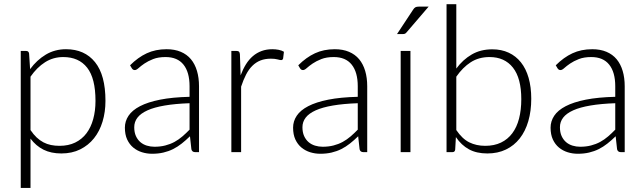

<svg xmlns="http://www.w3.org/2000/svg" viewBox="-20 -748 3168 944"><path d="M130 -108.5Q144.5 -87 160.2 -72.2Q176 -57.5 193.5 -48.2Q211 -39 230.8 -35Q250.5 -31 272.5 -31Q316.5 -31 349.5 -47Q382.5 -63 404.8 -92.2Q427 -121.5 438.2 -162.2Q449.5 -203 449.5 -252Q449.5 -363 408.5 -415.2Q367.5 -467.5 291 -467.5Q241.5 -467.5 201.5 -442Q161.5 -416.5 130 -371ZM128 -408Q161 -453 205.2 -479.5Q249.5 -506 304.5 -506Q396 -506 447.2 -442.5Q498.5 -379 498.5 -252Q498.5 -197.5 484.2 -150.2Q470 -103 442.2 -68.2Q414.5 -33.5 374.2 -13.5Q334 6.5 281.5 6.5Q231 6.5 194 -12Q157 -30.5 130 -66.5V176H82V-497.5H108.5Q121 -497.5 123 -485Z M912 -240.5Q841 -238 789.8 -229.2Q738.5 -220.5 705.2 -205.5Q672 -190.5 656 -169.8Q640 -149 640 -122.5Q640 -97.5 648.2 -79.2Q656.5 -61 670.2 -49.2Q684 -37.5 702 -32Q720 -26.5 739.5 -26.5Q768.5 -26.5 792.8 -32.8Q817 -39 837.8 -50.2Q858.5 -61.5 876.5 -77Q894.5 -92.5 912 -110.5ZM619.5 -427Q658.5 -466 701.5 -486Q744.5 -506 799 -506Q839 -506 869 -493.2Q899 -480.5 918.8 -456.8Q938.5 -433 948.5 -399.2Q958.5 -365.5 958.5 -324V0H939.5Q924.5 0 921 -14L914 -78Q893.5 -58 873.2 -42Q853 -26 831 -15Q809 -4 783.5 2Q758 8 727.5 8Q702 8 678 0.5Q654 -7 635.2 -22.5Q616.5 -38 605.2 -62.2Q594 -86.5 594 -120.5Q594 -152 612 -179Q630 -206 668.5 -226Q707 -246 767.2 -258Q827.5 -270 912 -272V-324Q912 -393 882.2 -430.2Q852.5 -467.5 794 -467.5Q758 -467.5 732.8 -457.5Q707.5 -447.5 690 -435.5Q672.5 -423.5 661.5 -413.5Q650.5 -403.5 643 -403.5Q637.5 -403.5 634 -406Q630.5 -408.5 628 -412.5Z M1163 -377.5Q1174.5 -408 1189.2 -431.8Q1204 -455.5 1223.2 -472Q1242.5 -488.5 1266.2 -497.2Q1290 -506 1319 -506Q1334.5 -506 1349.5 -503.2Q1364.5 -500.5 1376 -493.5L1372 -460.5Q1369.5 -452.5 1362.5 -452.5Q1356.5 -452.5 1344.2 -456Q1332 -459.5 1312 -459.5Q1283 -459.5 1260.8 -450.8Q1238.5 -442 1220.8 -424.5Q1203 -407 1189.8 -381.2Q1176.5 -355.5 1165.5 -322V0H1117.5V-497.5H1143Q1151.5 -497.5 1155 -494Q1158.5 -490.5 1159.5 -482Z M1739 -240.5Q1668 -238 1616.8 -229.2Q1565.5 -220.5 1532.2 -205.5Q1499 -190.5 1483 -169.8Q1467 -149 1467 -122.5Q1467 -97.5 1475.2 -79.2Q1483.5 -61 1497.2 -49.2Q1511 -37.5 1529 -32Q1547 -26.5 1566.5 -26.5Q1595.5 -26.5 1619.8 -32.8Q1644 -39 1664.8 -50.2Q1685.5 -61.5 1703.5 -77Q1721.5 -92.5 1739 -110.5ZM1446.5 -427Q1485.5 -466 1528.5 -486Q1571.5 -506 1626 -506Q1666 -506 1696 -493.2Q1726 -480.5 1745.8 -456.8Q1765.5 -433 1775.5 -399.2Q1785.5 -365.5 1785.5 -324V0H1766.5Q1751.5 0 1748 -14L1741 -78Q1720.5 -58 1700.2 -42Q1680 -26 1658 -15Q1636 -4 1610.5 2Q1585 8 1554.5 8Q1529 8 1505 0.5Q1481 -7 1462.2 -22.5Q1443.5 -38 1432.2 -62.2Q1421 -86.5 1421 -120.5Q1421 -152 1439 -179Q1457 -206 1495.5 -226Q1534 -246 1594.2 -258Q1654.5 -270 1739 -272V-324Q1739 -393 1709.2 -430.2Q1679.5 -467.5 1621 -467.5Q1585 -467.5 1559.8 -457.5Q1534.5 -447.5 1517 -435.5Q1499.5 -423.5 1488.5 -413.5Q1477.5 -403.5 1470 -403.5Q1464.5 -403.5 1461 -406Q1457.5 -408.5 1455 -412.5Z M1998 -497.5V0H1950V-497.5ZM2087.5 -715.5 1979 -589Q1975 -584 1970.8 -582.2Q1966.5 -580.5 1960.5 -580.5H1932L2010.5 -699.5Q2016 -708.5 2022 -712Q2028 -715.5 2040 -715.5Z M2223.5 -108.5Q2252.5 -65.5 2287.2 -48.2Q2322 -31 2365.5 -31Q2410 -31 2443.2 -47Q2476.5 -63 2498.8 -92.8Q2521 -122.5 2532 -165Q2543 -207.5 2543 -260.5Q2543 -363.5 2502 -415.5Q2461 -467.5 2387 -467.5Q2334 -467.5 2294.5 -442Q2255 -416.5 2223.5 -371ZM2223.5 -411Q2256 -455 2299.5 -480.2Q2343 -505.5 2400.5 -505.5Q2445.5 -505.5 2481 -489Q2516.5 -472.5 2541.2 -441.5Q2566 -410.5 2579 -365.2Q2592 -320 2592 -262.5Q2592 -202 2577.5 -152.2Q2563 -102.5 2535.2 -67.2Q2507.5 -32 2467.5 -12.8Q2427.5 6.5 2376 6.5Q2323 6.5 2285.8 -13.8Q2248.5 -34 2221.5 -74L2218 -12.5Q2216.5 0 2204.5 0H2175.5V-727.5H2223.5Z M3005 -240.5Q2934 -238 2882.8 -229.2Q2831.5 -220.5 2798.2 -205.5Q2765 -190.5 2749 -169.8Q2733 -149 2733 -122.5Q2733 -97.5 2741.2 -79.2Q2749.5 -61 2763.2 -49.2Q2777 -37.5 2795 -32Q2813 -26.5 2832.5 -26.5Q2861.5 -26.5 2885.8 -32.8Q2910 -39 2930.8 -50.2Q2951.5 -61.5 2969.5 -77Q2987.5 -92.5 3005 -110.5ZM2712.5 -427Q2751.5 -466 2794.5 -486Q2837.5 -506 2892 -506Q2932 -506 2962 -493.2Q2992 -480.5 3011.8 -456.8Q3031.5 -433 3041.5 -399.2Q3051.5 -365.5 3051.5 -324V0H3032.5Q3017.5 0 3014 -14L3007 -78Q2986.5 -58 2966.2 -42Q2946 -26 2924 -15Q2902 -4 2876.5 2Q2851 8 2820.5 8Q2795 8 2771 0.5Q2747 -7 2728.2 -22.5Q2709.5 -38 2698.2 -62.2Q2687 -86.5 2687 -120.5Q2687 -152 2705 -179Q2723 -206 2761.5 -226Q2800 -246 2860.2 -258Q2920.5 -270 3005 -272V-324Q3005 -393 2975.2 -430.2Q2945.5 -467.5 2887 -467.5Q2851 -467.5 2825.8 -457.5Q2800.5 -447.5 2783 -435.5Q2765.5 -423.5 2754.5 -413.5Q2743.5 -403.5 2736 -403.5Q2730.5 -403.5 2727 -406Q2723.5 -408.5 2721 -412.5Z"/></svg>

Font: LatoLatin Light
Style: Regular
Weight: 300
Designer: Lukasz Dziedzic with Adam Twardoch and Botio Nikoltchev
Foundry: tyPoland Lukasz Dziedzic
Version: Version 2.015; 2015-08-06; http://www.latofonts.com/